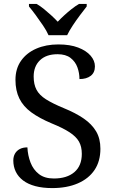

<svg xmlns="http://www.w3.org/2000/svg" viewBox="-20 -951 584 981"><path d="M247 10Q198 10 160.5 0Q123 -10 98 -29Q73 -48 60.5 -74Q48 -100 48 -131Q48 -151 56.5 -166Q65 -181 81 -189.5Q97 -198 120 -198Q122 -157 136 -120.5Q150 -84 179 -61.5Q208 -39 255 -39Q322 -39 360 -71.5Q398 -104 398 -165Q398 -202 383.5 -227.5Q369 -253 335.5 -275Q302 -297 243 -321Q181 -347 140 -377Q99 -407 79 -447.5Q59 -488 59 -543Q59 -600 87.5 -640.5Q116 -681 165.5 -702.5Q215 -724 278 -724Q338 -724 379.5 -708Q421 -692 443 -666.5Q465 -641 465 -612Q465 -580 443.5 -563.5Q422 -547 386 -547Q386 -578 375.5 -607Q365 -636 340.5 -655Q316 -674 274 -674Q216 -674 184 -643Q152 -612 152 -560Q152 -520 166.5 -492.5Q181 -465 215 -443.5Q249 -422 307 -398Q366 -374 407.5 -345.5Q449 -317 471 -280Q493 -243 493 -191Q493 -127 463 -82.5Q433 -38 377.5 -14Q322 10 247 10ZM228 -771Q218 -794 200 -820.5Q182 -847 163 -873Q144 -899 128 -918V-931H167Q186 -920 205 -904.5Q224 -889 242 -872.5Q260 -856 275 -840Q290 -856 308 -872.5Q326 -889 345.5 -904.5Q365 -920 384 -931H423V-918Q408 -899 388.5 -873Q369 -847 351.5 -820.5Q334 -794 323 -771Z"/></svg>

Font: Noto Serif Georgian
Style: Regular
Weight: 400
Designer: Monotype Design Team, Akaki Razmadze
Foundry: Google LLC
Version: Version 2.002